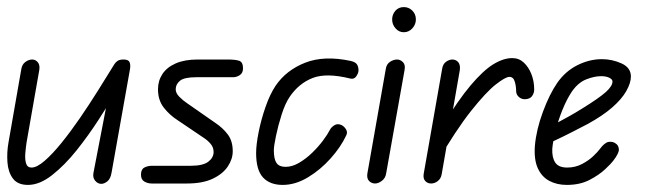

<svg xmlns="http://www.w3.org/2000/svg" viewBox="-20 -518 1841 542"><path d="M59 4Q30 4 16.5 -14Q3 -32 1 -60Q-1 -88 4 -116L40 -322Q42 -336 51.5 -343Q61 -350 71 -350Q80 -350 86.5 -342.5Q93 -335 91 -321L55 -116Q53 -103 51.5 -86Q50 -69 53.5 -57Q57 -45 69 -45Q84 -45 106 -64Q128 -83 153.5 -114.5Q179 -146 205.5 -184.5Q232 -223 257 -263Q282 -303 303 -337L308 -260Q288 -226 259 -181Q230 -136 196.5 -94Q163 -52 127.5 -24Q92 4 59 4ZM266 1Q256 1 248.5 -8Q241 -17 244 -31L303 -337Q307 -343 312.5 -346.5Q318 -350 329 -350Q342 -350 345.5 -343Q349 -336 347 -323L295 -31Q292 -13 283 -6Q274 1 266 1Z M508 0H408Q397 0 387.5 -5.5Q378 -11 378 -25Q378 -40 387.5 -45Q397 -50 409 -50H518Q553 -50 568 -61.5Q583 -73 583 -89Q583 -102 574.5 -112Q566 -122 555 -129L481 -179Q459 -193 442.5 -214Q426 -235 426 -266Q426 -290 438.5 -309Q451 -328 476 -339Q501 -350 538 -350H623Q644 -350 655 -346.5Q666 -343 666 -325Q666 -312 657 -306Q648 -300 638 -300H534Q500 -300 488 -290Q476 -280 476 -266Q476 -255 486.5 -244.5Q497 -234 509 -226L588 -171Q609 -157 623 -138.5Q637 -120 637 -91Q637 -69 623 -48Q609 -27 580.5 -13.5Q552 0 508 0Z M778 4Q742 4 722.5 -17Q703 -38 703 -86Q703 -109 710 -144.5Q717 -180 729.5 -216Q742 -252 758 -276Q788 -320 841.5 -341Q895 -362 970 -346Q983 -343 987.5 -336.5Q992 -330 992 -319Q992 -312 986 -303Q980 -294 970 -296Q902 -313 863 -298Q824 -283 798 -245Q785 -226 775 -194.5Q765 -163 759 -134Q753 -105 753 -94Q753 -69 760.5 -58Q768 -47 786 -47Q805 -47 824.5 -58.5Q844 -70 861.5 -87Q879 -104 892 -121.5Q905 -139 911 -151Q915 -159 924 -164.5Q933 -170 944 -165Q952 -161 957 -152.5Q962 -144 957 -135Q942 -103 913.5 -71Q885 -39 849.5 -17.5Q814 4 778 4Z M1039 0Q1029 0 1022 -7Q1015 -14 1017 -28L1069 -323Q1071 -337 1081 -343.5Q1091 -350 1101 -350Q1110 -350 1117.5 -342.5Q1125 -335 1122 -320L1070 -28Q1068 -15 1058 -7.5Q1048 0 1039 0ZM1120 -427Q1106 -427 1096.5 -438Q1087 -449 1087 -463Q1087 -477 1096 -487.5Q1105 -498 1120 -498Q1134 -498 1144 -488Q1154 -478 1154 -463Q1154 -449 1144 -438Q1134 -427 1120 -427Z M1464 -238Q1453 -237 1445 -244Q1437 -251 1437 -261Q1437 -275 1433 -288Q1429 -301 1418 -301Q1407 -301 1379.5 -279.5Q1352 -258 1309.5 -204.5Q1267 -151 1211 -55L1228 -161Q1273 -235 1308.5 -277Q1344 -319 1372.5 -336.5Q1401 -354 1426 -354Q1445 -354 1458.5 -341.5Q1472 -329 1480 -309Q1488 -289 1488 -265Q1488 -256 1482.5 -247.5Q1477 -239 1464 -238ZM1197 0Q1187 0 1180.5 -7Q1174 -14 1176 -27L1228 -323Q1230 -337 1239 -343.5Q1248 -350 1257 -350Q1267 -350 1273.5 -342.5Q1280 -335 1278 -320L1227 -27Q1225 -14 1216 -7Q1207 0 1197 0Z M1580 4Q1552 4 1530.5 -7.5Q1509 -19 1498 -43.5Q1487 -68 1490 -107Q1494 -152 1512.5 -202Q1531 -252 1553 -284Q1576 -317 1610 -334Q1644 -351 1679 -351Q1708 -351 1734.5 -339Q1761 -327 1761 -302Q1761 -284 1748 -261Q1735 -238 1708 -214.5Q1681 -191 1639 -168Q1620 -158 1594.5 -145Q1569 -132 1547.5 -122Q1526 -112 1518 -108L1528 -158Q1539 -164 1554 -172Q1569 -180 1587 -190Q1605 -200 1624 -212Q1671 -241 1690 -258Q1709 -275 1709 -288Q1709 -294 1700 -298.5Q1691 -303 1677 -303Q1658 -303 1635 -294Q1612 -285 1594 -259Q1580 -238 1568 -208.5Q1556 -179 1548.5 -149.5Q1541 -120 1539 -98Q1538 -73 1547.5 -59Q1557 -45 1581 -45Q1604 -45 1623 -55Q1642 -65 1655 -77.5Q1668 -90 1673 -97Q1687 -116 1698.5 -117.5Q1710 -119 1718 -113Q1726 -108 1727 -97Q1728 -86 1711 -64Q1706 -57 1688.5 -40.5Q1671 -24 1644 -10Q1617 4 1580 4Z"/></svg>

Font: Edu QLD Beginners
Style: Regular
Weight: 400
Designer: Tina and Corey Anderson
Foundry: Google for Education
Version: Version 1.001